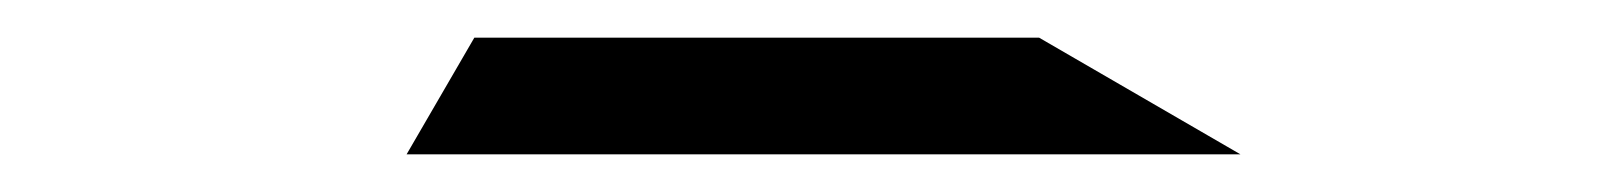

<svg xmlns="http://www.w3.org/2000/svg" viewBox="-20 -82 856 102"><path d="M532 -62 639 0H408H196L232 -62H408Z"/></svg>

Font: DSEG7 Modern Mini
Style: Light
Weight: 300
Designer: Keshikan(Twitter:@keshinomi_88pro)
Version: Version 0.46